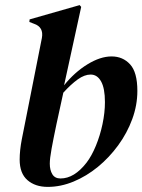

<svg xmlns="http://www.w3.org/2000/svg" viewBox="-20 -717 558 752"><path d="M167 15Q118 15 87.5 -11.5Q57 -38 57 -92Q57 -128 65.5 -172Q74 -216 83 -260L144 -568Q152 -611 113 -624L95 -631L96 -641L292 -697L298 -690L231 -383Q272 -434 322.5 -465Q373 -496 417 -496Q461 -496 489.5 -465Q518 -434 518 -361Q518 -305 498 -250.5Q478 -196 443 -148Q408 -100 363.5 -63.5Q319 -27 268.5 -6Q218 15 167 15ZM175 -76Q175 -51 185 -34.5Q195 -18 217 -18Q271 -18 319 -80Q339 -106 355.5 -146Q372 -186 381.5 -231Q391 -276 391 -317Q391 -371 376 -398Q361 -425 335 -425Q311 -425 284.5 -406Q258 -387 228 -354L201 -230Q189 -173 182 -134.5Q175 -96 175 -76Z"/></svg>

Font: DM Serif Display
Style: Italic
Weight: 400
Italic angle: -12°
Designer: Colophon Foundry, Frank Grießhammer
Foundry: Colophon Foundry
Version: Version 5.100; ttfautohint (v1.8.2)